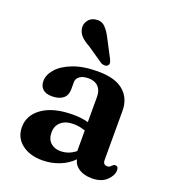

<svg xmlns="http://www.w3.org/2000/svg" viewBox="-134 -819 832 932"><g transform="rotate(20 282.0 -353.0)"><path d="M42.5 -105.5Q42.5 -168.5 99.8 -207.8Q157 -247 256.5 -247Q299.5 -247 335 -237.5V-368Q335 -401.5 316.8 -420Q298.5 -438.5 266 -438.5Q237 -438.5 221 -426.5Q205 -414.5 205 -397V-358.5Q205 -328.5 184.8 -312Q164.5 -295.5 128 -295.5Q96 -295.5 80 -310.5Q64 -325.5 64 -351.5Q64 -383.5 90.8 -414.2Q117.5 -445 169.8 -465.2Q222 -485.5 298.5 -485.5Q387.5 -485.5 431 -448Q474.5 -410.5 474.5 -346.5V-93.5Q474.5 -68 496 -68Q505 -68 509.8 -71.8Q514.5 -75.5 518 -79.5Q521 -82 524 -84.2Q527 -86.5 531.5 -86.5Q548.5 -86.5 548.5 -66Q548.5 -39 521.5 -13.2Q494.5 12.5 446 12.5Q406.5 12.5 380 -4Q353.5 -20.5 347 -49.5Q318 -19.5 276.2 -3.5Q234.5 12.5 189.5 12.5Q124 12.5 83.2 -19.8Q42.5 -52 42.5 -105.5ZM186.5 -130.5Q186.5 -96 206.5 -77.8Q226.5 -59.5 257 -59.5Q300.5 -59.5 335 -88V-194Q321 -199 306 -202Q291 -205 274 -205Q233.5 -205 210 -185Q186.5 -165 186.5 -130.5ZM285 -651.5 332 -561.5Q336.5 -552.5 337.8 -544.2Q339 -536 332.5 -529.5Q327 -524 317.5 -524Q308 -524 299.5 -528L214.5 -586Q186 -601.5 171 -617.5Q156 -633.5 152.5 -655.5Q149 -676.5 162 -695.5Q175 -714.5 200.5 -718.5Q230 -723 249.2 -704Q268.5 -685 285 -651.5Z"/></g></svg>

Font: Fraunces 9pt S050 SemiBold
Style: Regular
Weight: 600
Version: Version 1.000; ttfautohint (v1.8.3)